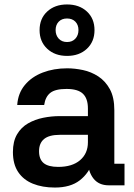

<svg xmlns="http://www.w3.org/2000/svg" viewBox="-20 -832 602 862"><path d="M539 0H468Q424 0 400 -30Q376 -60 374.3 -109.7L397.7 -108Q379.7 -54.7 338 -22.3Q296.3 10 226.3 10Q170.3 10 127.8 -7.2Q85.3 -24.3 61.7 -59.5Q38 -94.7 38 -149.3Q38 -197.3 56.5 -228.8Q75 -260.3 105.8 -278Q136.7 -295.7 173.7 -303.2Q210.7 -310.7 247.7 -310.7H374.7V-345Q374.7 -389.7 352.2 -411.2Q329.7 -432.7 278.7 -432.7Q228.3 -432.7 206 -415.2Q183.7 -397.7 178.3 -360.7H57.3Q61 -413.7 91.7 -450.5Q122.3 -487.3 171.8 -506.3Q221.3 -525.3 281.7 -525.3Q315.7 -525.3 352.5 -517.5Q389.3 -509.7 421.2 -489Q453 -468.3 473.2 -431.7Q493.3 -395 493.3 -337V-97H539ZM155.3 -153Q155.3 -117 176 -99.8Q196.7 -82.7 241.3 -82.7Q304.3 -82.7 339.5 -112.8Q374.7 -143 374.7 -193.3V-226.7H248.7Q200.7 -226.7 178 -208Q155.3 -189.3 155.3 -153ZM281.2 -581Q226.3 -581 192 -613.1Q157.7 -645.2 157.7 -696.7Q157.7 -748.6 192 -780.3Q226.3 -812 281 -812Q336 -812 370.2 -780.3Q404.3 -748.6 404.3 -696.7Q404.3 -645.2 370.2 -613.1Q336 -581 281.2 -581ZM281.1 -643.3Q304.5 -643.3 318.4 -658.5Q332.3 -673.7 332.3 -697Q332.3 -720.3 318.4 -734.7Q304.4 -749 280.9 -749Q257.5 -749 243.6 -734.7Q229.7 -720.3 229.7 -697Q229.7 -673.7 243.6 -658.5Q257.6 -643.3 281.1 -643.3Z"/></svg>

Font: 42dot Sans Light
Style: Regular
Weight: 300
Designer: 42dot
Version: Version 1.000